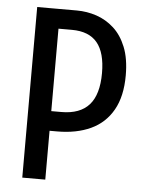

<svg xmlns="http://www.w3.org/2000/svg" viewBox="-50 -700 553 740"><g transform="rotate(5 227.0 -330.0)"><path d="M114 -189V-265H192Q264 -265 299.5 -305Q335 -345 335 -428Q335 -507 303 -545.5Q271 -584 205 -584H114V-660H217Q257 -660 294 -647.5Q331 -635 361 -608Q391 -581 409 -536.5Q427 -492 427 -427Q427 -346 397 -293Q367 -240 312 -214.5Q257 -189 182 -189ZM64 0V-660H153V0Z"/></g></svg>

Font: Bricolage Grotesque 24pt Condensed
Style: Regular
Weight: 400
Width: 3
Designer: Mathieu Triay
Foundry: Atelier Triay
Version: Version 1.001;gftools[0.9.33.dev8+g029e19f]